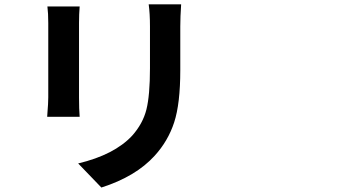

<svg xmlns="http://www.w3.org/2000/svg" viewBox="-20 -796 1540 872"><path d="M195.3 -766.6H341.8Q338.9 -732.4 338.9 -691.4V-352.5Q338.9 -300.8 341.8 -265.6H194.3Q194.3 -271.5 195.8 -288.6Q197.3 -305.7 198.2 -322.8Q199.2 -339.8 199.2 -353.5V-691.4Q199.2 -736.3 195.3 -766.6ZM655.3 -776.4H802.7Q798.8 -719.7 798.8 -675.8V-477.5Q798.8 -325.2 771 -240.2Q743.2 -155.3 682.6 -88.9Q596.7 5.9 440.4 55.7L335 -53.7Q499 -92.8 580.1 -179.7Q628.9 -234.4 645 -298.8Q661.1 -363.3 661.1 -486.3V-675.8Q661.1 -734.4 655.3 -776.4Z"/></svg>

Font: Bpmf Zihi Sans Bold
Style: Bold
Weight: 700
Foundry: But Ko
Version: Version 1.320